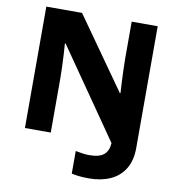

<svg xmlns="http://www.w3.org/2000/svg" viewBox="-98 -802 1020 1112"><g transform="rotate(10 411.5 -245.5)"><path d="M499 223Q465 223 439.5 220Q414 217 397 213V80Q415 83 435 86.5Q455 90 479 90Q536 90 563 68Q590 46 593 -1L231 -523H227Q229 -499 231 -463Q233 -427 234.5 -388.5Q236 -350 236 -319V0H84V-714H294L590 -295H594Q592 -319 590.5 -355Q589 -391 587.5 -429Q586 -467 586 -496V-714H739V2Q739 76 708.5 125.5Q678 175 624 199Q570 223 499 223Z"/></g></svg>

Font: Noto Sans Gujarati UI ExtraBold
Style: Regular
Weight: 800
Designer: Jelle Bosma - Monotype Design Team, Universal Thirst
Foundry: Monotype Imaging Inc.
Version: Version 2.106; ttfautohint (v1.8.4.7-5d5b)